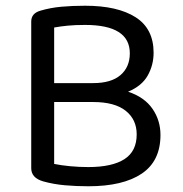

<svg xmlns="http://www.w3.org/2000/svg" viewBox="-20 -639 639 670"><path d="M427 -319Q484 -300 512 -259.5Q540 -219 540 -168Q540 -77 474.5 -33Q409 11 288 11Q246 11 206.5 7.5Q167 4 131 -6Q89 -18 89 -52V-564Q89 -593 122 -602Q156 -612 194 -615.5Q232 -619 277 -619Q390 -619 453 -579Q516 -539 516 -455Q516 -412 495.5 -375.5Q475 -339 427 -319ZM169 -283V-67Q193 -62 224.5 -59Q256 -56 288 -56Q371 -56 414 -83.5Q457 -111 457 -170Q457 -222 418.5 -252.5Q380 -283 305 -283ZM169 -349H305Q368 -349 400.5 -377Q433 -405 433 -453Q433 -552 277 -552Q242 -552 216.5 -549.5Q191 -547 169 -543Z"/></svg>

Font: Baloo 2 Latin
Style: Regular
Weight: 400
Designer: Sarang Kulkarni and Ek Type
Foundry: Ek Type
Version: Version 1.001